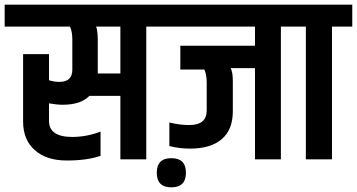

<svg xmlns="http://www.w3.org/2000/svg" viewBox="-54 -683 1530 823"><path d="M256 -514Q256 -547 246 -569H-34V-663H660V-569H573V0H462V-272H329Q293 -234 214 -234Q190 -234 156 -240V-165Q156 -96 256 -96Q317 -96 377 -119V-15Q319 5 232 5Q145 5 95 -39.5Q45 -84 45 -162V-451H156V-339Q179 -332 200 -332Q256 -332 256 -384ZM462 -368V-569H358Q365 -550 365 -514V-368Z M832 -330Q832 -363 822 -385H719V-487H1039V-569H592V-663H1237V-569H1150V0H1039V-391H935Q944 -372 944 -336V-206Q944 -127 896.5 -86.5Q849 -46 761 -46Q714 -46 672 -57V-158Q716 -147 757 -147Q832 -147 832 -209ZM680.5 120Q618 120 618 57.5Q618 -5 680.5 -5Q743 -5 743 57.5Q743 120 680.5 120Z M1257 -569H1170V-663H1456V-569H1369V0H1257Z"/></svg>

Font: Khand SemiBold
Style: Regular
Weight: 600
Designer: Devanagari: Sanchit Sawaria, Jyotish Sonowal; Latin: Satya Rajpurohit
Foundry: Indian Type Foundry
Version: Version 1.101;PS 1.0;hotconv 1.0.78;makeotf.lib2.5.61930; tt